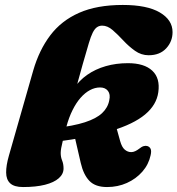

<svg xmlns="http://www.w3.org/2000/svg" viewBox="-20 -740 716 775"><path d="M271 -312.5Q274 -328.5 279.8 -353Q285.5 -377.5 294.2 -409.8Q303 -442 314 -481.2Q325 -520.5 338.5 -565.5Q346.5 -592.5 354.2 -608Q362 -623.5 371.2 -630Q380.5 -636.5 392.5 -636.5Q414 -636.5 434.8 -618.5Q455.5 -600.5 477.5 -576.8Q499.5 -553 524.8 -535Q550 -517 580 -517Q625 -517 650.8 -544.8Q676.5 -572.5 676.5 -610.5Q676.5 -659.5 625 -689.8Q573.5 -720 475.5 -720Q371 -720 299.2 -688.2Q227.5 -656.5 182.8 -597.2Q138 -538 114 -455L16 -112Q4.5 -72 4.8 -43.5Q5 -15 21.2 0Q37.5 15 73 15Q125 15 161.5 5.8Q198 -3.5 217.2 -20.5Q236.5 -37.5 236.5 -60Q236.5 -78 230.8 -92Q225 -106 225 -122.5Q225 -130.5 227 -142.2Q229 -154 234 -174.2Q239 -194.5 248 -228.5Q258 -266 272.8 -295.5Q287.5 -325 305.2 -345.2Q323 -365.5 343 -376.2Q363 -387 384 -387Q405 -387 415.8 -373Q426.5 -359 421 -335Q415.5 -305.5 392.2 -283.5Q369 -261.5 322.8 -246.5Q276.5 -231.5 202 -223L204 -167.5Q340.5 -185 429.8 -212Q519 -239 565.5 -277.8Q612 -316.5 619 -368Q627 -424.5 594.5 -454.8Q562 -485 496.5 -485Q448.5 -485 406.8 -473Q365 -461 331.8 -437.8Q298.5 -414.5 275.8 -379.8Q253 -345 243 -300ZM279 -199 306 -82Q317 -34.5 341 -9.8Q365 15 412 15Q455.5 15 492.2 -1.5Q529 -18 554.5 -47Q580 -76 588 -113.5Q592 -131 587.8 -139.5Q583.5 -148 574.5 -150.5Q568 -152.5 560 -150.2Q552 -148 541.5 -139.5Q534.5 -134 526.2 -130Q518 -126 509.5 -126Q495.5 -126 483.8 -135.8Q472 -145.5 465 -170.5L446.5 -237Z"/></svg>

Font: Fraunces
Style: Italic
Weight: 900
Italic angle: -16°
Version: Version 1.000;[0bf87f6ff]